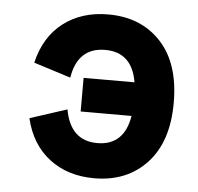

<svg xmlns="http://www.w3.org/2000/svg" viewBox="-44 -565 640 620"><g transform="rotate(5 276.0 -254.5)"><path d="M283 11Q197 11 137.5 -34.5Q78 -80 58 -164L178 -203Q196 -103 283 -103Q370 -103 386 -200H221V-309H386Q370 -405 283 -405Q194 -405 178 -306L58 -344Q78 -429 137.5 -474.5Q197 -520 283 -520Q389 -520 453.5 -451Q518 -382 518 -254Q518 -128 453.5 -58.5Q389 11 283 11Z"/></g></svg>

Font: Zen Kaku Gothic New Black
Style: Regular
Weight: 900
Designer: Yoshimichi Ohira
Foundry: Positype
Version: Version 1.001